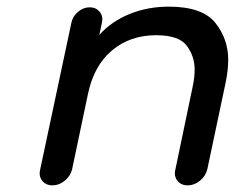

<svg xmlns="http://www.w3.org/2000/svg" viewBox="-20 -555 721 578"><path d="M488 -535Q589 -535 628 -486.5Q667 -438 667 -375Q667 -343 659 -305L604 -45Q599 -25 582 -11Q565 3 545 3Q525 3 514 -11Q503 -25 508 -45L560 -294Q566 -322 566 -346Q566 -385 542.5 -417Q519 -449 450 -449Q372 -449 317.5 -403.5Q263 -358 245 -273L197 -45Q192 -25 175 -11Q158 3 138 3Q118 3 107 -11Q96 -25 101 -45L195 -487Q199 -506 215 -519.5Q231 -533 250 -533Q269 -533 280 -519.5Q291 -506 287 -487L279 -450Q316 -491 370.5 -513Q425 -535 488 -535Z"/></svg>

Font: Sepalumica Med
Style: Italic
Weight: 500
Italic angle: -12°
Designer: Julieta Ulanovsky
Foundry: Julieta Ulanovsky
Version: Version 7.200